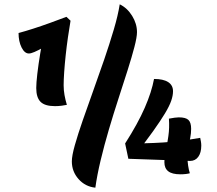

<svg xmlns="http://www.w3.org/2000/svg" viewBox="-20 -788 1008 890"><path d="M307 -692Q301 -657 295 -615.5Q289 -574 284.5 -532Q280 -490 277.5 -453.5Q275 -417 275 -393Q275 -370 279 -347.5Q283 -325 290 -302Q281 -300 266 -298Q251 -296 235 -296Q188 -296 168 -316Q148 -336 148 -380Q148 -403 153 -446Q158 -489 166.5 -540.5Q175 -592 185 -641L250 -609Q210 -584 183 -569Q156 -554 139.5 -547Q123 -540 114 -540Q94 -540 80 -568Q66 -596 66 -635Q96 -643 133.5 -655Q171 -667 211 -681.5Q251 -696 288 -710ZM535 -768Q570 -751 592.5 -714.5Q615 -678 615 -639Q615 -616 603 -570Q591 -524 571.5 -462.5Q552 -401 529 -330.5Q506 -260 484.5 -187Q463 -114 446.5 -45Q430 24 422 82Q375 77 344 42Q313 7 313 -40Q313 -66 327 -115.5Q341 -165 363.5 -230Q386 -295 412 -367Q438 -439 463 -512Q488 -585 507.5 -651Q527 -717 535 -768ZM560 -123Q619 -215 651 -288.5Q683 -362 694 -422Q737 -422 759.5 -407.5Q782 -393 782 -365Q782 -345 773.5 -320.5Q765 -296 744.5 -262Q724 -228 690.5 -181Q657 -134 607 -70ZM575 -52 560 -123Q613 -123 654.5 -124Q696 -125 735 -127.5Q774 -130 815 -135Q856 -140 908 -149Q910 -140 911.5 -131Q913 -122 913 -113Q913 -80 899 -61Q885 -42 861 -42ZM866 -191Q866 -170 862 -150Q858 -130 853.5 -108.5Q849 -87 849 -60Q849 -41 852 -20.5Q855 0 860 15Q854 17 842 18.5Q830 20 816 20Q778 20 760 6Q742 -8 742 -36Q742 -58 748.5 -88.5Q755 -119 760.5 -157.5Q766 -196 763 -238Q779 -241 790 -242.5Q801 -244 809 -244Q841 -244 853.5 -232Q866 -220 866 -191Z"/></svg>

Font: Merienda ExtraBold
Style: Regular
Weight: 800
Designer: Eduardo Rodriguez Tunni
Foundry: Eduardo Rodriguez Tunni
Version: Version 2.001